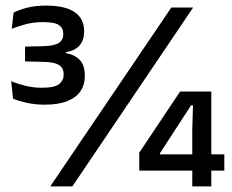

<svg xmlns="http://www.w3.org/2000/svg" viewBox="-20 -666 830 686"><path d="M140 -292Q104.5 -292 74.2 -299Q44 -306 26.5 -313.5L20 -376Q41 -367 69.5 -359.8Q98 -352.5 129.5 -352.5Q175.5 -352.5 191.5 -365.8Q207.5 -379 207.5 -399V-401.5Q207.5 -411.5 203.8 -419.5Q200 -427.5 191.8 -433Q183.5 -438.5 169.8 -441.5Q156 -444.5 135.5 -445L69.5 -446.5V-499.5L135.5 -501Q173.5 -502 189.8 -512.5Q206 -523 206 -543V-546Q206 -565.5 190.8 -576.2Q175.5 -587 134 -587Q99.5 -587 71 -579.2Q42.5 -571.5 22 -563L28.5 -621Q48 -631 77.2 -638.5Q106.5 -646 144 -646Q212.5 -646 246.5 -622.8Q280.5 -599.5 280.5 -555.5V-552Q280.5 -522.5 264.5 -503.8Q248.5 -485 215 -479.5V-471.5L212.5 -477Q248.5 -470.5 265.8 -451Q283 -431.5 283 -397V-392.5Q283 -363.5 268 -340.8Q253 -318 221.2 -305Q189.5 -292 140 -292ZM159.5 0 592 -639H670L238.5 0ZM667 0V-204L669.5 -289.5H662.5L551.5 -118.5V-94.5L518 -114.5H781.5V-56.5H477.5V-120.5L623.5 -339H735V0Z"/></svg>

Font: Anek Bangla Medium Medium
Style: Regular
Weight: 500
Version: Version 1.003